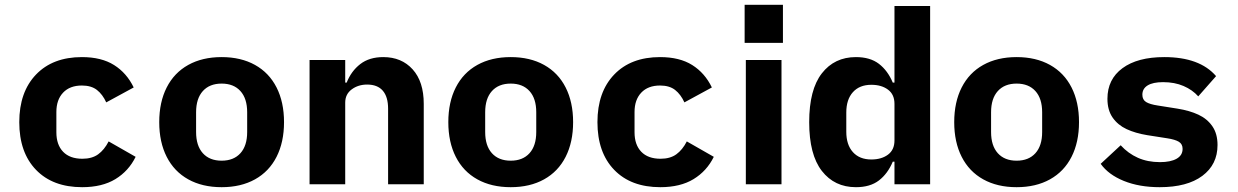

<svg xmlns="http://www.w3.org/2000/svg" viewBox="-20 -765 5140 797"><path d="M60 -258Q60 -383 129.5 -455.5Q199 -528 320 -528Q401 -528 453.5 -495Q506 -462 535 -402L421 -340Q406 -373 382.5 -391.5Q359 -410 320 -410Q270 -410 242 -380.5Q214 -351 214 -300V-216Q214 -164 242 -135Q270 -106 322 -106Q362 -106 387.5 -124.5Q413 -143 431 -178L543 -114Q514 -55 459 -21.5Q404 12 321 12Q199 12 129.5 -60Q60 -132 60 -258Z M641 -258Q641 -341 672 -402Q703 -463 761.5 -495.5Q820 -528 900 -528Q980 -528 1038.5 -495.5Q1097 -463 1128 -402Q1159 -341 1159 -258Q1159 -175 1128 -114Q1097 -53 1038.5 -20.5Q980 12 900 12Q820 12 761.5 -20.5Q703 -53 672 -114Q641 -175 641 -258ZM1006 -217V-299Q1006 -356 978 -387Q950 -418 900 -418Q850 -418 822 -387Q794 -356 794 -299V-217Q794 -160 822 -129Q850 -98 900 -98Q950 -98 978 -129Q1006 -160 1006 -217Z M1265 0V-516H1413V-422H1419Q1438 -470 1475.5 -499Q1513 -528 1571 -528Q1647 -528 1693 -477Q1739 -426 1739 -334V0H1591V-314Q1591 -363 1569 -388.5Q1547 -414 1504 -414Q1467 -414 1440 -394Q1413 -374 1413 -339V0Z M1841 -258Q1841 -341 1872 -402Q1903 -463 1961.5 -495.5Q2020 -528 2100 -528Q2180 -528 2238.5 -495.5Q2297 -463 2328 -402Q2359 -341 2359 -258Q2359 -175 2328 -114Q2297 -53 2238.5 -20.5Q2180 12 2100 12Q2020 12 1961.5 -20.5Q1903 -53 1872 -114Q1841 -175 1841 -258ZM2206 -217V-299Q2206 -356 2178 -387Q2150 -418 2100 -418Q2050 -418 2022 -387Q1994 -356 1994 -299V-217Q1994 -160 2022 -129Q2050 -98 2100 -98Q2150 -98 2178 -129Q2206 -160 2206 -217Z M2460 -258Q2460 -383 2529.5 -455.5Q2599 -528 2720 -528Q2801 -528 2853.5 -495Q2906 -462 2935 -402L2821 -340Q2806 -373 2782.5 -391.5Q2759 -410 2720 -410Q2670 -410 2642 -380.5Q2614 -351 2614 -300V-216Q2614 -164 2642 -135Q2670 -106 2722 -106Q2762 -106 2787.5 -124.5Q2813 -143 2831 -178L2943 -114Q2914 -55 2859 -21.5Q2804 12 2721 12Q2599 12 2529.5 -60Q2460 -132 2460 -258Z M3230 -745V-587H3071V-745ZM3076 -516H3224V0H3076Z M3693 -94H3686Q3665 -44 3628.5 -16Q3592 12 3533 12Q3444 12 3391.5 -55.5Q3339 -123 3339 -258Q3339 -393 3391.5 -460.5Q3444 -528 3533 -528Q3592 -528 3628.5 -500Q3665 -472 3686 -422H3693V-740H3841V0H3693ZM3693 -182V-334Q3693 -373 3666 -393Q3639 -413 3597 -413Q3548 -413 3520.5 -382.5Q3493 -352 3493 -298V-218Q3493 -164 3520.5 -133.5Q3548 -103 3597 -103Q3639 -103 3666 -123Q3693 -143 3693 -182Z M3941 -258Q3941 -341 3972 -402Q4003 -463 4061.5 -495.5Q4120 -528 4200 -528Q4280 -528 4338.5 -495.5Q4397 -463 4428 -402Q4459 -341 4459 -258Q4459 -175 4428 -114Q4397 -53 4338.5 -20.5Q4280 12 4200 12Q4120 12 4061.5 -20.5Q4003 -53 3972 -114Q3941 -175 3941 -258ZM4306 -217V-299Q4306 -356 4278 -387Q4250 -418 4200 -418Q4150 -418 4122 -387Q4094 -356 4094 -299V-217Q4094 -160 4122 -129Q4150 -98 4200 -98Q4250 -98 4278 -129Q4306 -160 4306 -217Z M4549 -85 4632 -162Q4663 -128 4703.5 -110Q4744 -92 4795 -92Q4839 -92 4864 -106Q4889 -120 4889 -147Q4889 -167 4873.5 -176.5Q4858 -186 4825 -191L4742 -204Q4693 -212 4656.5 -229Q4620 -246 4598.5 -277Q4577 -308 4577 -355Q4577 -436 4639.5 -482Q4702 -528 4813 -528Q4960 -528 5028 -449L4954 -365Q4930 -392 4893 -408Q4856 -424 4808 -424Q4766 -424 4744 -410.5Q4722 -397 4722 -372Q4722 -351 4737.5 -341.5Q4753 -332 4786 -327L4868 -314Q4918 -306 4954.5 -289Q4991 -272 5012.5 -241Q5034 -210 5034 -163Q5034 -82 4971 -35Q4908 12 4794 12Q4709 12 4645 -14Q4581 -40 4549 -85Z"/></svg>

Font: iA Writer Quattro V
Style: Regular
Weight: 400
Designer: Mike Abbink, Paul van der Laan, Pieter van Rosmalen, Oliver Reichenstein
Foundry: Information Architects Inc.
Version: Version 2.000